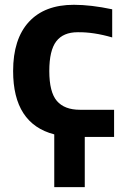

<svg xmlns="http://www.w3.org/2000/svg" viewBox="-20 -554 548 793"><path d="M330.1 11.7V218.8H204.1V1Q34.2 -43 34.2 -260.7Q34.2 -392.6 99.1 -463.4Q164.1 -534.2 285.2 -534.2Q355.5 -534.2 443.4 -515.6V-399.4Q366.2 -421.9 300.8 -420.9Q241.2 -420.9 212.4 -383.3Q183.6 -345.7 183.6 -260.7Q183.6 -173.8 214.8 -137.2Q246.1 -100.6 310.5 -100.6H451.2V11.7Z"/></svg>

Font: Nasu
Style: Bold
Weight: 700
Designer: Ryoko NISHIZUKA (kana &amp; ideographs); Paul D. Hunt (Latin, Greek &amp; Cyrillic); Wenlong ZHANG (bopomofo); Sandoll C
Version: Version 2014.1215